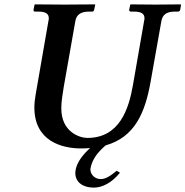

<svg xmlns="http://www.w3.org/2000/svg" viewBox="-20 -666 847 877"><path d="M638 -569 587 -276C568 -168 526 -36 379 -36C344 -36 260 -63 260 -171C260 -203 266 -236 271 -268L324 -569C329 -597 346 -613 387 -613H401C406 -613 409 -616 410 -621L415 -645L413 -646C413 -646 312 -645 276 -645C237 -645 140 -646 140 -646L138 -645L133 -621C133 -615 136 -613 140 -613H154C188 -613 203 -604 203 -582C203 -578 202 -573 201 -569L143 -235C139.2 -213 137 -193 137 -175C137 -21 263 12 350 12C364.5 12 378.2 11.5 391.4 10.4C358.9 40 333.2 73 326 107C325 113 324 119 324 124C324 168 361 191 408 191C449 191 491 168 528 123L513 114C486 136 464 152 440 152C413 152 393 131 393 108C393 106 393 103 394 100C402.2 58.5 429.7 26.6 462.4 -1.9C595.2 -39.5 642.6 -149.8 668 -293L717 -569C722 -597 738 -613 779 -613H793C798 -613 802 -616 803 -621L807 -645L805 -646C805 -646 727 -645 691 -645C652 -645 577 -646 577 -646L575 -645L570 -621C570 -616 573 -613 577 -613H591C625 -613 640 -604 640 -582C640 -578 639 -573 638 -569Z"/></svg>

Font: Linux Libertine O
Style: Bold Italic
Weight: 700
Italic angle: -11.5°
Designer: Philipp H. Poll
Foundry: Philipp H. Poll
Version: Version 4.1.0